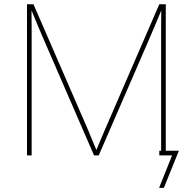

<svg xmlns="http://www.w3.org/2000/svg" viewBox="-20 -748 928 924"><path d="M109.9 0V-727.5H141.1L392.6 -148.4Q399.9 -131.8 407 -115Q414.1 -98.1 421.1 -80.8Q428.2 -63.5 435.3 -46.6Q442.4 -29.8 449.7 -12.2H438Q445.3 -29.8 452.4 -46.6Q459.5 -63.5 466.8 -80.8Q474.1 -98.1 481.2 -115Q488.3 -131.8 495.6 -148.4L746.6 -727.5H777.8V0H755.4V-554.7Q755.4 -574.2 755.4 -594.2Q755.4 -614.3 755.6 -634.5Q755.9 -654.8 755.9 -674.8Q755.9 -694.8 755.9 -714.4H762.7Q754.4 -693.8 746.1 -673.8Q737.8 -653.8 729.5 -633.8Q721.2 -613.8 712.6 -594Q704.1 -574.2 695.8 -554.7L455.1 0H432.6L191.9 -554.7Q183.6 -574.2 175 -594Q166.5 -613.8 158.2 -633.8Q149.9 -653.8 141.6 -673.8Q133.3 -693.8 125 -714.4H131.8Q131.8 -694.8 131.8 -674.8Q131.8 -654.8 132.1 -634.5Q132.3 -614.3 132.3 -594.2Q132.3 -574.2 132.3 -554.7V0ZM745.6 156.2 808.1 0H746.6V-22.5H840.8L768.6 156.2Z"/></svg>

Font: Inter 16pt Thin
Style: Regular
Weight: 250
Version: Version 4.001;git-66647c0bb